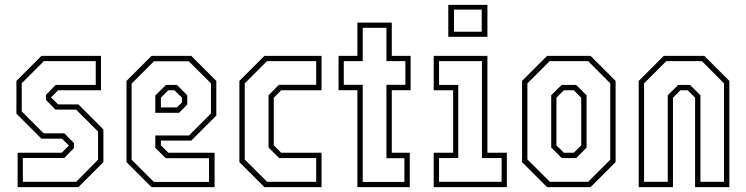

<svg xmlns="http://www.w3.org/2000/svg" viewBox="-20 -770 3068 790"><path d="M52.5 0V-141.5H234L263.5 -171L235 -199.5H150.5L47.5 -302.5V-437L150.5 -540H395.5V-398.5H219L190 -369.5L219 -340.5H302.5L405.5 -237.5V-103L302.5 0ZM74 -22H293.5L383.5 -113V-229L293 -319H208L169 -359V-379.5L209 -420.5H374V-518.5H160.5L69.5 -427.5V-311.5L159.5 -221.5H244.5L284.5 -181V-161L244.5 -120H74Z M767 -540 870 -437V-294.5L767 -191.5H642V-172L672.5 -141.5H863V0H603.5L500.5 -103V-437L603.5 -540ZM756.5 -518H613.5L521.5 -426V-113L613 -21.5H840V-119H662L619 -162V-212.5H757.5L848 -303V-427ZM708 -420.5 750.5 -378V-340L717 -306H619V-377L663 -420.5ZM698 -398.5H672.5L642 -368V-328H708L729 -349V-368Z M1068 0 965 -103V-437L1068 -540H1303V-398.5H1137L1106.5 -368V-172L1137 -141.5H1303V0ZM1079 -22H1281V-119.5H1128.5L1085 -163V-378L1127.5 -421H1281V-518.5H1078.5L987 -427V-113.5Z M1450.5 0V-399H1373V-540H1450.5V-677H1592V-540H1669.5V-399H1592V-141.5H1666V0ZM1472.5 -21.5H1644V-119H1570V-421H1648V-518.5H1570V-655.5H1472.5V-518.5H1394.5V-421H1472.5Z M1824.5 -618.5V-750H1985.5V-618.5ZM1848 -639.5H1962V-730.5H1848ZM1764.5 0V-141.5H1844.5V-398.5H1764.5V-540H1985.5V-141.5H2065.5V0ZM1786.5 -22H2044V-119.5H1963V-518.5H1786.5V-420.5H1865.5V-119.5H1786.5Z M2231 0 2128 -103V-437L2231 -540H2410L2513 -437V-103L2410 0ZM2242.5 -22H2400L2491 -113V-427L2400 -518.5H2241.5L2150 -427V-114ZM2291.5 -119.5 2248 -163V-378L2291 -420.5H2350.5L2393.5 -378V-162L2350.5 -119.5ZM2300 -141.5H2341L2371.5 -172V-368L2341 -398.5H2300L2269.5 -368V-172Z M2608 0V-437L2711 -540H2878L2981 -437V0H2840V-368L2809.5 -398.5H2779.5L2749 -368V0ZM2630 -22H2727.5V-378L2770.5 -420.5H2819L2862 -378V-22H2959V-427L2868 -518.5H2721.5L2630 -427Z"/></svg>

Font: Tourney Condensed ExtraLight
Style: Regular
Weight: 200
Width: 3
Designer: Tyler Finck
Foundry: Etcetera Type Co
Version: Version 1.010; ttfautohint (v1.8.3)